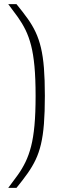

<svg xmlns="http://www.w3.org/2000/svg" viewBox="-20 -763 326 933"><path d="M20 150Q46 116 67 86.5Q88 57 104 24Q120 -9 131 -51.5Q142 -94 147.5 -153.5Q153 -213 153 -297Q153 -381 147.5 -440.5Q142 -500 131 -542.5Q120 -585 104 -617.5Q88 -650 67 -679.5Q46 -709 20 -743H60Q91 -705 114 -673Q137 -641 153 -607Q169 -573 179 -531Q189 -489 193.5 -432.5Q198 -376 198 -297Q198 -218 193.5 -161Q189 -104 179 -62Q169 -20 153 13.5Q137 47 114 79.5Q91 112 60 150Z"/></svg>

Font: Saira ExtraLight
Style: Regular
Weight: 200
Designer: Hector Gatti with collaboration of the Omnibus-Type team
Foundry: Omnibus-Type
Version: Version 1.100; ttfautohint (v1.8.3)